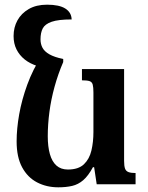

<svg xmlns="http://www.w3.org/2000/svg" viewBox="-20 -787 631 820"><path d="M229 13Q179 13 138.5 -8Q98 -29 74.5 -72.5Q51 -116 51 -183Q51 -237 62 -299Q73 -361 96.5 -425.5Q120 -490 159 -551L250 -522Q228 -471 213 -416.5Q198 -362 191 -308.5Q184 -255 184 -205Q184 -161 193 -129Q202 -97 221 -80Q240 -63 270 -63Q315 -63 338.5 -85.5Q362 -108 370.5 -144.5Q379 -181 379 -223V-392Q379 -414 376 -425.5Q373 -437 362.5 -440.5Q352 -444 330 -444V-492H510V-100Q510 -78 514 -67Q518 -56 529 -52Q540 -48 559 -48V0H393L382 -73H377Q357 -36 335.5 -17.5Q314 1 288 7Q262 13 229 13ZM250 -535V-522L140 -505Q108 -515 85.5 -533Q63 -551 50.5 -576Q38 -601 38 -633Q38 -670 54.5 -700Q71 -730 103 -748.5Q135 -767 181 -767Q233 -767 259 -750.5Q285 -734 286 -704Q229 -704 200.5 -694Q172 -684 162.5 -665.5Q153 -647 153 -619Q153 -599 161.5 -583Q170 -567 191 -555Q212 -543 250 -535Z"/></svg>

Font: Noto Serif Armenian SemiBold
Style: Regular
Weight: 600
Version: Version 2.007